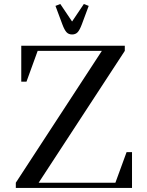

<svg xmlns="http://www.w3.org/2000/svg" viewBox="-20 -928 727 948"><path d="M58.1 0V-25.9L482.9 -676.8H166L110.8 -524.9H85V-702.1H596.2V-676.8L170.9 -25.9H549.8L605 -176.8H631.8V0ZM253.9 -898.9 277.8 -908.2 335.9 -821.8 394 -908.2 418 -898.9 383.8 -807.1Q373.5 -779.8 363.3 -768.8Q353 -757.8 335.9 -757.8Q318.8 -757.8 308.6 -768.8Q298.3 -779.8 288.1 -807.1Z"/></svg>

Font: Dihjauti S
Style: Bold
Weight: 700
Designer: T. Christopher White
Version: Version 3.0.0